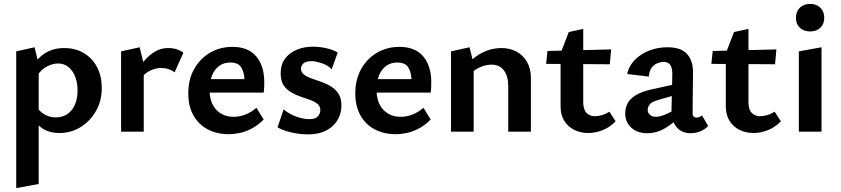

<svg xmlns="http://www.w3.org/2000/svg" viewBox="-20 -674 4305 983"><path d="M284 7Q229 7 191.5 -20.5Q154 -48 138 -97L166 -130Q183 -102 209 -87.5Q235 -73 265 -73Q300 -73 325 -90Q350 -107 363.5 -138Q377 -169 377 -211Q377 -249 365.5 -280Q354 -311 331.5 -330Q309 -349 277 -349Q251 -349 220.5 -334Q190 -319 167 -281L127 -304Q161 -367 204.5 -397.5Q248 -428 308 -428Q367 -428 410.5 -401.5Q454 -375 477.5 -329Q501 -283 501 -224Q501 -158 471.5 -106Q442 -54 393 -23.5Q344 7 284 7ZM63 289V-411L157 -432L178 -346V268Z M600 0V-411L695 -432L716 -346V0ZM696 -264 670 -289Q702 -352 746 -390Q790 -428 840 -428Q864 -428 884 -422Q904 -416 919 -404L874 -304Q861 -314 843 -320Q825 -326 805 -326Q776 -326 746 -311Q716 -296 696 -264Z M1151 13Q1091 13 1044 -11.5Q997 -36 970.5 -83Q944 -130 944 -196Q944 -267 974 -320.5Q1004 -374 1055 -404Q1106 -434 1170 -434Q1251 -434 1292 -385Q1333 -336 1333 -253Q1333 -242 1332.5 -227.5Q1332 -213 1330 -200H1232V-255Q1232 -302 1216 -328Q1200 -354 1159 -354Q1126 -354 1102 -336.5Q1078 -319 1065.5 -287.5Q1053 -256 1053 -214Q1053 -149 1087 -112.5Q1121 -76 1176 -76Q1207 -76 1236.5 -87.5Q1266 -99 1293 -122L1330 -62Q1301 -33 1270 -16.5Q1239 0 1209 6.5Q1179 13 1151 13ZM1000 -200 1013 -269H1317V-200Z M1557 14Q1526 14 1496.5 9Q1467 4 1442.5 -4Q1418 -12 1401 -22L1432 -114Q1459 -91 1495.5 -77.5Q1532 -64 1563 -64Q1595 -64 1607.5 -78.5Q1620 -93 1620 -109Q1620 -130 1605.5 -142Q1591 -154 1567.5 -162.5Q1544 -171 1518.5 -179.5Q1493 -188 1469.5 -202Q1446 -216 1431.5 -238.5Q1417 -261 1417 -298Q1417 -344 1439.5 -374Q1462 -404 1499.5 -419.5Q1537 -435 1582 -435Q1615 -435 1649.5 -427.5Q1684 -420 1709 -405L1678 -319Q1658 -341 1626 -351Q1594 -361 1576 -361Q1545 -361 1533 -349Q1521 -337 1521 -323Q1521 -304 1536 -292.5Q1551 -281 1574.5 -272.5Q1598 -264 1624.5 -255Q1651 -246 1674.5 -231.5Q1698 -217 1713 -194Q1728 -171 1728 -134Q1728 -105 1717.5 -78.5Q1707 -52 1685.5 -31Q1664 -10 1632 2Q1600 14 1557 14Z M2006 13Q1946 13 1899 -11.5Q1852 -36 1825.5 -83Q1799 -130 1799 -196Q1799 -267 1829 -320.5Q1859 -374 1910 -404Q1961 -434 2025 -434Q2106 -434 2147 -385Q2188 -336 2188 -253Q2188 -242 2187.5 -227.5Q2187 -213 2185 -200H2087V-255Q2087 -302 2071 -328Q2055 -354 2014 -354Q1981 -354 1957 -336.5Q1933 -319 1920.5 -287.5Q1908 -256 1908 -214Q1908 -149 1942 -112.5Q1976 -76 2031 -76Q2062 -76 2091.5 -87.5Q2121 -99 2148 -122L2185 -62Q2156 -33 2125 -16.5Q2094 0 2064 6.5Q2034 13 2006 13ZM1855 -200 1868 -269H2172V-200Z M2582 0V-233Q2582 -284 2560 -313.5Q2538 -343 2497 -343Q2475 -343 2451 -335Q2427 -327 2407 -312Q2387 -297 2374 -275L2338 -300Q2366 -342 2399 -370.5Q2432 -399 2469.5 -413.5Q2507 -428 2548 -428Q2590 -428 2624 -410Q2658 -392 2678 -357.5Q2698 -323 2698 -275V0ZM2289 0V-411L2384 -432L2405 -346V0Z M2992 7Q2954 7 2921.5 -8.5Q2889 -24 2869.5 -54.5Q2850 -85 2850 -129V-401L2892 -510L2966 -526V-151Q2966 -113 2983 -96Q3000 -79 3025 -79Q3042 -79 3061.5 -84.5Q3081 -90 3100 -102L3132 -53Q3102 -22 3065 -7.5Q3028 7 2992 7ZM3102 -345 2776 -347 2783 -413 3109 -421Z M3515 8Q3470 8 3443.5 -23.5Q3417 -55 3418 -116L3422 -286Q3423 -312 3418 -327.5Q3413 -343 3403 -350Q3393 -357 3378 -357Q3363 -357 3346 -350.5Q3329 -344 3316.5 -327.5Q3304 -311 3302 -282L3191 -295Q3197 -325 3215.5 -350Q3234 -375 3262 -393.5Q3290 -412 3324.5 -422Q3359 -432 3397 -432Q3468 -432 3498.5 -396.5Q3529 -361 3528 -302L3526 -94Q3526 -83 3531.5 -77.5Q3537 -72 3545 -72Q3553 -72 3560.5 -75Q3568 -78 3574 -83L3606 -29Q3591 -13 3567.5 -2.5Q3544 8 3515 8ZM3294 8Q3243 8 3212 -20.5Q3181 -49 3181 -94Q3181 -120 3192.5 -143.5Q3204 -167 3234 -186Q3264 -205 3319 -217L3482 -253L3487 -202L3346 -161Q3315 -152 3305.5 -138.5Q3296 -125 3296 -112Q3296 -96 3307.5 -86Q3319 -76 3338 -76Q3363 -76 3400 -94Q3437 -112 3483 -136L3485 -97Q3441 -54 3394 -23Q3347 8 3294 8Z M3838 7Q3800 7 3767.5 -8.5Q3735 -24 3715.5 -54.5Q3696 -85 3696 -129V-401L3738 -510L3812 -526V-151Q3812 -113 3829 -96Q3846 -79 3871 -79Q3888 -79 3907.5 -84.5Q3927 -90 3946 -102L3978 -53Q3948 -22 3911 -7.5Q3874 7 3838 7ZM3948 -345 3622 -347 3629 -413 3955 -421Z M4070 0V-411L4186 -432V0ZM4128 -513Q4095 -513 4075 -532Q4055 -551 4055 -583Q4055 -615 4075 -634.5Q4095 -654 4128 -654Q4160 -654 4180 -634.5Q4200 -615 4200 -583Q4200 -551 4180 -532Q4160 -513 4128 -513Z"/></svg>

Font: Ysabeau Office
Style: Bold
Weight: 700
Designer: Christian Thalmann (Catharsis Fonts)
Version: Version 2.001;gftools[0.9.30]; featfreeze: tnum,lnum,ss02